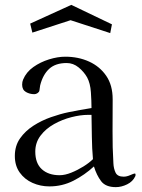

<svg xmlns="http://www.w3.org/2000/svg" viewBox="-20 -771 584 789"><path d="M362 -117Q358 -162 357.5 -207.5Q357 -253 356 -299H342Q311 -299 273.5 -289.5Q236 -280 202 -261Q168 -242 146.5 -213.5Q125 -185 125 -148Q125 -100 152 -75.5Q179 -51 225 -51Q247 -51 273 -61.5Q299 -72 323 -87Q347 -102 362 -117ZM537 -53Q537 -49 536 -47Q526 -25 502.5 -13.5Q479 -2 456 -2Q414 -2 395.5 -26.5Q377 -51 366 -87Q328 -52 282 -28.5Q236 -5 183 -5Q146 -5 113.5 -19.5Q81 -34 61 -62Q41 -90 41 -130Q41 -172 62.5 -202.5Q84 -233 117.5 -254.5Q151 -276 189.5 -289.5Q228 -303 262 -310Q285 -315 309 -319Q333 -323 356 -327Q356 -355 353.5 -392Q351 -429 338 -453Q325 -476 303 -494Q281 -512 254 -512Q208 -512 182 -488Q156 -464 145 -420Q144 -415 143.5 -409.5Q143 -404 142 -399Q141 -393 134.5 -388.5Q128 -384 121 -384Q102 -384 86.5 -393Q71 -402 71 -423Q71 -435 75 -444Q88 -475 117 -495.5Q146 -516 181.5 -527Q217 -538 248 -538Q302 -538 346 -518Q390 -498 416.5 -459.5Q443 -421 443 -363Q443 -298 442.5 -232Q442 -166 446 -100Q447 -78 455 -61.5Q463 -45 488 -45Q501 -45 515.5 -51.5Q530 -58 534 -58Q537 -58 537 -53ZM440 -671 433 -635 270 -688 113 -637 104 -674 273 -751Z"/></svg>

Font: Kaisei Tokumin
Style: Regular
Weight: 400
Designer: Font-Kai, 金井和夫
Foundry: KAZUO KANAI
Version: Version 5.003